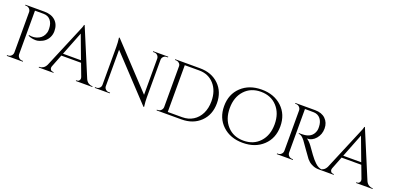

<svg xmlns="http://www.w3.org/2000/svg" viewBox="2 -1585 5060 2469"><g transform="rotate(20 2532.5 -350.5)"><path d="M527 -507Q527 -463 509 -425Q476 -354 393 -326Q364 -316 343 -316Q281 -316 236 -339V-349Q309 -333 371 -365Q426 -393 446 -457Q452 -477 452 -495Q452 -513 452 -517Q450 -587 415 -628.5Q380 -670 317 -670H202V-73Q203 -47 221.5 -28.5Q240 -10 266 -10H279V0H60V-10H73Q99 -10 117.5 -28.5Q136 -47 137 -73V-632Q134 -657 116 -673.5Q98 -690 73 -690H61L60 -700H321Q417 -700 472 -648.5Q527 -597 527 -507Z M1222 -10H1230V0H1005V-10H1014Q1035 -10 1045.5 -23.5Q1056 -37 1056 -49Q1056 -61 1052 -73L988 -243H718L651 -72Q647 -60 647 -48.5Q647 -37 657.5 -23.5Q668 -10 689 -10H698V0H497V-10H506Q531 -10 555 -26Q579 -42 594 -73L820 -611Q857 -692 857 -714H866L1134 -73Q1148 -42 1172 -26Q1196 -10 1222 -10ZM730 -273H976L856 -594Z M1997 -690Q1972 -690 1954 -672.5Q1936 -655 1935 -630V-114Q1935 -56 1942 -4L1944 14H1935L1390 -568V-70Q1390 -45 1408 -27.5Q1426 -10 1451 -10H1470V0H1264V-10H1283Q1308 -10 1326 -27.5Q1344 -45 1344 -71V-590Q1344 -651 1337 -699L1335 -715H1345L1890 -133V-629Q1889 -655 1871 -672.5Q1853 -690 1828 -690H1809V-700H2015V-690Z M2449 0H2110V-10H2123Q2149 -10 2167.5 -28.5Q2186 -47 2187 -73V-633Q2187 -657 2167.5 -673.5Q2148 -690 2123 -690H2111L2110 -700H2449Q2609 -700 2708.5 -603.5Q2808 -507 2808 -350Q2808 -193 2708.5 -96.5Q2609 0 2449 0ZM2252 -670V-30H2449Q2533 -30 2597.5 -70Q2662 -110 2697.5 -182.5Q2733 -255 2733 -350Q2733 -494 2654.5 -582Q2576 -670 2449 -670Z M3014 -613.5Q3121 -714 3291.5 -714Q3462 -714 3569 -613.5Q3676 -513 3676 -350Q3676 -187 3569 -86.5Q3462 14 3291.5 14Q3121 14 3014 -86.5Q2907 -187 2907 -350Q2907 -513 3014 -613.5ZM3068.5 -108Q3153 -16 3291 -16Q3429 -16 3513.5 -108Q3598 -200 3598 -350Q3598 -500 3513.5 -592Q3429 -684 3291 -684Q3153 -684 3068.5 -592Q2984 -500 2984 -350Q2984 -200 3068.5 -108Z M3961 -669H3897V-73Q3897 -47 3915.5 -28.5Q3934 -10 3961 -10H3973L3974 0H3755V-10H3768Q3794 -10 3812.5 -28Q3831 -46 3832 -72V-627Q3831 -653 3812.5 -671.5Q3794 -690 3768 -690H3755V-700H4025Q4116 -700 4168 -649.5Q4220 -599 4220 -518.5Q4220 -438 4170.5 -379.5Q4121 -321 4050 -321Q4065 -314 4085.5 -293.5Q4106 -273 4122 -251Q4208 -128 4234 -99.5Q4260 -71 4271 -60.5Q4282 -50 4295 -40Q4308 -30 4321 -24Q4350 -10 4383 -10V0H4328Q4285 0 4248 -15.5Q4211 -31 4192.5 -47.5Q4174 -64 4160.5 -79.5Q4147 -95 4086 -183Q4025 -271 4015 -283.5Q4005 -296 3994 -308Q3962 -342 3930 -342V-352Q3938 -351 3951 -351Q3964 -351 3983 -352Q4107 -355 4139 -456Q4145 -476 4145 -493.5Q4145 -511 4145 -516Q4143 -583 4110 -624Q4077 -665 4021 -668Q3997 -669 3961 -669Z M5057 -10H5065V0H4840V-10H4849Q4870 -10 4880.5 -23.5Q4891 -37 4891 -49Q4891 -61 4887 -73L4823 -243H4553L4486 -72Q4482 -60 4482 -48.5Q4482 -37 4492.5 -23.5Q4503 -10 4524 -10H4533V0H4332V-10H4341Q4366 -10 4390 -26Q4414 -42 4429 -73L4655 -611Q4692 -692 4692 -714H4701L4969 -73Q4983 -42 5007 -26Q5031 -10 5057 -10ZM4565 -273H4811L4691 -594Z"/></g></svg>

Font: Cinzel Decorative
Style: Regular
Weight: 400
Designer: Natanael Gama
Version: Version 1.001;PS 001.001;hotconv 1.0.56;makeotf.lib2.0.21325